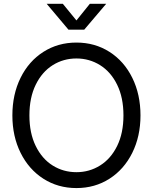

<svg xmlns="http://www.w3.org/2000/svg" viewBox="-20 -959 789 991"><path d="M43.9 -363.3Q43.9 -471.7 86.2 -557.4Q128.4 -643.1 203.9 -691.2Q279.3 -739.3 374.5 -739.3Q469.7 -739.3 545.2 -691.2Q620.6 -643.1 662.8 -557.4Q705.1 -471.7 705.1 -363.3Q705.1 -255.4 662.6 -169.9Q620.1 -84.5 544.9 -36.4Q469.7 11.7 374.5 11.7Q279.3 11.7 204.1 -36.4Q128.9 -84.5 86.4 -169.9Q43.9 -255.4 43.9 -363.3ZM617.2 -363.3Q617.2 -455.1 584.7 -521.5Q552.2 -587.9 496.8 -622.6Q441.4 -657.2 374.5 -657.2Q307.1 -657.2 252 -622.6Q196.8 -587.9 164.3 -521.5Q131.8 -455.1 131.8 -363.3Q131.8 -272 164.3 -205.6Q196.8 -139.2 252 -104.7Q307.1 -70.3 374.5 -70.3Q441.4 -70.3 496.8 -105Q552.2 -139.6 584.7 -205.8Q617.2 -272 617.2 -363.3ZM374.5 -853.5 443.8 -939.5H527.8V-939L414.6 -805.7H333.5L221.2 -939V-939.5H304.2Z"/></svg>

Font: Intratopia Thin
Style: Regular
Weight: 100
Designer: Rasmus Andersson
Foundry: rsms
Version: Version 3.000;Glyphs 3.2.3 (3260)